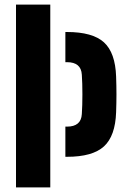

<svg xmlns="http://www.w3.org/2000/svg" viewBox="-20 -820 550 840"><path d="M50 0V-800H200V0ZM266 -134V-266H273Q335 -266 338 -321Q340.5 -358 340.5 -407.2Q340.5 -456.5 338 -493Q335 -548 273 -548H266V-680H273Q385 -680 434.8 -634.8Q484.5 -589.5 488 -485Q489.5 -443 489.5 -407Q489.5 -371 488 -329Q484.5 -225 434.8 -179.5Q385 -134 273 -134Z"/></svg>

Font: Big Shoulders Stencil Text Black
Style: Regular
Weight: 900
Designer: Patric King
Foundry: XO Type Co
Version: Version 1.000